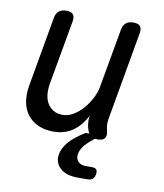

<svg xmlns="http://www.w3.org/2000/svg" viewBox="-85 -629 770 902"><g transform="rotate(10 300.0 -178.5)"><path d="M405 143Q420 143 426 150.5Q432 158 429 173Q427 188 418 195.5Q409 203 394 203H346Q291 203 262.5 176.5Q234 150 241 110Q246 81 270 52Q294 23 347 -10H365Q359 -20 355 -35Q351 -49 350.5 -64.5Q350 -80 352 -94Q329 -46 290 -18Q251 10 196 10Q156 10 125 -3.5Q94 -17 74 -42Q54 -67 47 -102Q40 -137 47 -180L106 -515Q110 -538 123 -549Q136 -560 159 -560Q182 -560 191 -549Q200 -538 196 -515L141 -206Q137 -180 139.5 -156.5Q142 -133 152.5 -115Q163 -97 181 -86Q199 -75 226 -75Q253 -75 278.5 -91Q304 -107 324 -130.5Q344 -154 358 -182Q372 -210 376 -234L426 -515Q430 -538 443 -549Q456 -560 479 -560Q502 -560 511 -549Q520 -538 516 -515L442 -95Q439 -80 440 -65Q441 -50 445 -35Q450 -12 440.5 -1Q431 10 408 10Q401 10 395 9Q367 31 351 49Q332 72 329 93Q325 115 337.5 129Q350 143 375 143Z"/></g></svg>

Font: Maple Mono NL
Style: Italic
Weight: 400
Italic angle: -10°
Monospace: yes
Designer: subframe7536
Version: Version 7.000